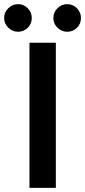

<svg xmlns="http://www.w3.org/2000/svg" viewBox="-79 -905 410 925"><path d="M-59 -818Q-59 -846 -39 -865.5Q-19 -885 8 -885Q35 -885 54.5 -865.5Q74 -846 74 -818Q74 -790 54.5 -771Q35 -752 8 -752Q-19 -752 -39 -771.5Q-59 -791 -59 -818ZM178 -818Q178 -846 198 -865.5Q218 -885 245 -885Q272 -885 291.5 -865.5Q311 -846 311 -818Q311 -790 291.5 -771Q272 -752 245 -752Q218 -752 198 -771.5Q178 -791 178 -818ZM63 -699H190V0H63Z"/></svg>

Font: Prompt Medium
Style: Regular
Weight: 500
Designer: Katatrad Team
Foundry: CadsonDemak
Version: Version 1.001